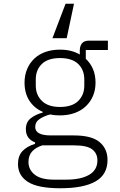

<svg xmlns="http://www.w3.org/2000/svg" viewBox="-20 -793 640 1025"><path d="M554 61Q554 139 490 175.5Q426 212 302 212Q182 212 129 178Q76 144 76 83Q76 39 100 13.5Q124 -12 167 -25V-33Q118 -52 118 -103Q118 -141 144 -161.5Q170 -182 208 -192V-196Q162 -216 136.5 -256Q111 -296 111 -352Q111 -391 124.5 -423.5Q138 -456 162.5 -479.5Q187 -503 222 -515.5Q257 -528 300 -528Q362 -528 406 -502V-523Q406 -547 417.5 -561.5Q429 -576 455 -576H556V-526H438V-479Q463 -456 476.5 -424Q490 -392 490 -352Q490 -313 476.5 -281Q463 -249 438 -225.5Q413 -202 378 -189.5Q343 -177 300 -177Q286 -177 274 -178Q262 -179 248 -182Q216 -174 192 -158Q168 -142 168 -115Q168 -70 252 -70H375Q469 -70 511.5 -34.5Q554 1 554 61ZM500 63Q500 26 472.5 4.5Q445 -17 375 -17H206Q171 -6 151.5 15.5Q132 37 132 72Q132 113 165.5 139.5Q199 166 267 166H334Q411 166 455.5 140.5Q500 115 500 63ZM300 -222Q365 -222 397.5 -254Q430 -286 430 -336V-369Q430 -420 397.5 -451.5Q365 -483 300 -483Q236 -483 203.5 -451.5Q171 -420 171 -369V-336Q171 -286 204 -254Q237 -222 300 -222ZM330 -773H375L336 -589H260Z"/></svg>

Font: IBM Plex Mono Light
Style: Regular
Weight: 300
Monospace: yes
Designer: Mike Abbink, Paul van der Laan, Pieter van Rosmalen
Foundry: Bold Monday
Version: Version 2.3